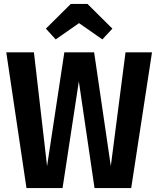

<svg xmlns="http://www.w3.org/2000/svg" viewBox="-20 -959 807 979"><path d="M649 0H462L382 -544L299 0H115L12 -692H153L220 -112L308 -692H460L545 -112L620 -692H755ZM214 -813 341 -939H426L553 -813L502 -758L383 -841L264 -758Z"/></svg>

Font: Fira Sans Condensed SemiBold
Style: Regular
Weight: 600
Width: 3
Designer: bBox Type GmbH & Carrois Corporate GbR & Edenspiekermann AG
Foundry: bBox Type GmbH & Carrois Corporate GbR & Edenspiekermann AG
Version: Version 4.301